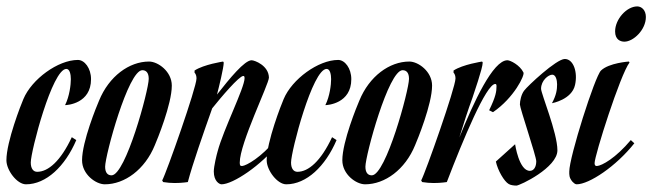

<svg xmlns="http://www.w3.org/2000/svg" viewBox="-70 -568 2035 599"><path d="M46 -32C34 -32 26 -42 26 -61C26 -96 93 -353 137 -353C148 -353 151 -335 151 -321C151 -304 147 -268 133 -240C140 -240 214 -245 214 -321C214 -355 194 -381 173 -381C111 -381 29 -321 3 -259C-4 -243 -50 -126 -50 -68C-50 -37 -17 7 11 7C74 7 133 -49 168 -131L154 -140C119 -65 80 -32 46 -32Z M239 -254C232 -238 186 -126 186 -68C186 -24 229 7 257 7C319 7 382 -39 413 -115C420 -131 466 -243 466 -301C466 -345 423 -376 395 -376C333 -376 270 -330 239 -254ZM374 -349C386 -349 394 -341 394 -322C394 -287 322 -21 278 -21C266 -21 258 -29 258 -48C258 -83 330 -349 374 -349Z M516 0C531 -57 564 -151 592 -230C620 -265 676 -331 689 -331C692 -331 693 -329 693 -324C693 -294 627 -164 609 -96C606 -86 597 -49 597 -33C597 -2 615 7 621 7C657 7 745 -52 800 -121L789 -131C746 -78 699 -51 685 -50C679 -50 678 -53 678 -61C678 -121 769 -306 769 -326C768 -364 724 -380 715 -380C693 -380 647 -324 607 -273C613 -296 628 -357 628 -373L626 -376C626 -376 566 -367 537 -348V-341C537 -341 543 -337 543 -323C543 -295 450 -31 436 -5L439 0C451 2 464 3 475 3C498 3 516 0 516 0Z M858 -32C846 -32 838 -42 838 -61C838 -96 905 -353 949 -353C960 -353 963 -335 963 -321C963 -304 959 -268 945 -240C952 -240 1026 -245 1026 -321C1026 -355 1006 -381 985 -381C923 -381 841 -321 815 -259C808 -243 762 -126 762 -68C762 -37 795 7 823 7C886 7 945 -49 980 -131L966 -140C931 -65 892 -32 858 -32Z M1051 -254C1044 -238 998 -126 998 -68C998 -24 1041 7 1069 7C1131 7 1194 -39 1225 -115C1232 -131 1278 -243 1278 -301C1278 -345 1235 -376 1207 -376C1145 -376 1082 -330 1051 -254ZM1186 -349C1198 -349 1206 -341 1206 -322C1206 -287 1134 -21 1090 -21C1078 -21 1070 -29 1070 -48C1070 -83 1142 -349 1186 -349Z M1324 0C1375 -133 1447 -306 1475 -306C1478 -306 1479 -304 1479 -299C1479 -283 1477 -267 1456 -224L1468 -218C1534 -263 1568 -334 1563 -342C1552 -365 1522 -380 1513 -380C1468 -380 1408 -250 1363 -139C1376 -181 1390 -225 1404 -263C1407 -273 1436 -355 1436 -373L1434 -376C1434 -376 1374 -367 1345 -348V-341C1345 -341 1351 -337 1351 -323C1351 -295 1258 -31 1244 -5L1247 0C1259 2 1272 3 1283 3C1306 3 1324 0 1324 0Z M1692 -384C1666 -384 1576 -300 1565 -285C1556 -273 1552 -253 1552 -242C1552 -230 1603 -81 1603 -65C1603 -48 1596 -35 1583 -35C1549 -35 1537 -118 1537 -118L1477 -64C1483 -36 1503 -2 1517 6C1523 10 1535 11 1541 11C1552 11 1669 -45 1669 -99C1669 -154 1618 -276 1618 -291C1618 -317 1641 -335 1653 -335C1664 -335 1668 -318 1668 -305C1668 -289 1666 -272 1652 -246C1652 -246 1714 -257 1724 -303C1733 -343 1719 -384 1692 -384Z M1918 -548C1885 -548 1849 -508 1849 -470C1849 -444 1866 -438 1878 -438C1906 -438 1945 -475 1945 -515C1945 -536 1932 -548 1918 -548ZM1892 -376C1892 -376 1830 -372 1805 -348C1786 -330 1706 -78 1706 -33C1706 -23 1705 -14 1716 -1C1719 2 1724 7 1729 7C1768 7 1852 -49 1909 -121L1898 -131C1851 -75 1808 -51 1792 -50C1787 -50 1785 -53 1785 -59C1785 -83 1865 -335 1894 -373C1894 -373 1892 -376 1892 -376Z"/></svg>

Font: Romanesco
Style: Regular
Weight: 400
Designer: Astigmatic (AOETI)
Foundry: Astigmatic (AOETI)
Version: Version 1.000